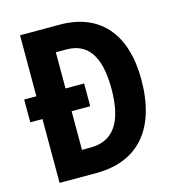

<svg xmlns="http://www.w3.org/2000/svg" viewBox="-106 -806 826 897"><g transform="rotate(-15 306.5 -357.0)"><path d="M264 -714H72V-419H13V-309H72V0H250C452 0 566 -129 566 -368C566 -593 454 -714 264 -714ZM264 -594C366 -594 420 -522 420 -363C420 -201 366 -122 253 -122H213V-309H303V-419H213V-594Z"/></g></svg>

Font: Noto Sans Ethiopic Condensed
Style: Bold
Weight: 700
Width: 3
Designer: Monotype Design Team
Foundry: Monotype Imaging Inc.
Version: Version 2.102